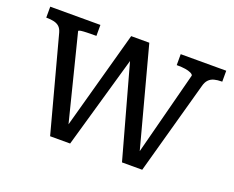

<svg xmlns="http://www.w3.org/2000/svg" viewBox="-93 -693 1045 856"><g transform="rotate(20 430.0 -265.5)"><path d="M441 -469 421 -464 551 6H647L769 -435Q774 -455 784.5 -466Q795 -477 810.5 -481Q826 -485 844 -485H848V-537H632V-485H636Q657 -485 673 -482.5Q689 -480 699.5 -475Q710 -470 711 -464L603 -48L616 -39L483 -537H397L262 -47L277 -40L167 -477Q167 -481 178 -482.5Q189 -484 207 -484.5Q225 -485 246 -485H251V-537H13V-485H16Q35 -485 50 -481.5Q65 -478 75 -469Q85 -460 90 -442L210 6H305Z"/></g></svg>

Font: Roboto Serif 20pt SemiCondensed
Style: Regular
Weight: 400
Width: 4
Version: Version 1.008